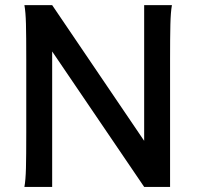

<svg xmlns="http://www.w3.org/2000/svg" viewBox="-20 -733 782 753"><path d="M184.6 -531.2V0H75.7Q80.6 -26.4 81.8 -73.7Q83 -121.1 83 -212.4V-500.5Q83 -591.8 81.8 -639.2Q80.6 -686.5 75.7 -712.9H184.6L545.4 -180.7V-712.9H654.3Q649.4 -686.5 648.2 -637Q647 -587.4 647 -500.5V0H545.4Z"/></svg>

Font: Lesson One Medium
Style: Regular
Weight: 500
Designer: But Ko, Victor Gaultney, Annie Olsen, Julie Remington, Don Collingsworth, Eric Hays, Becca Hirsbrunner
Version: Version 1.100